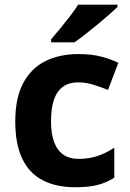

<svg xmlns="http://www.w3.org/2000/svg" viewBox="-20 -786 554 816"><path d="M299.8 9.8Q218.8 9.8 161.6 -19.8Q104.5 -49.3 74.7 -111.3Q44.9 -173.3 44.9 -270Q44.9 -370.1 78.9 -433.3Q112.8 -496.6 173.1 -526.4Q233.4 -556.2 313 -556.2Q369.6 -556.2 410.9 -545.2Q452.1 -534.2 482.9 -519L439 -403.8Q403.8 -418 373.5 -427Q343.3 -436 313 -436Q273.9 -436 248 -417.7Q222.2 -399.4 209.5 -362.8Q196.8 -326.2 196.8 -271Q196.8 -216.8 210.4 -181.2Q224.1 -145.5 250 -128.2Q275.9 -110.8 313 -110.8Q359.4 -110.8 395.5 -123.3Q431.6 -135.7 465.8 -158.2V-30.8Q431.6 -9.3 394.3 0.2Q356.9 9.8 299.8 9.8ZM479 -766.1V-755.9Q464.8 -742.2 441.9 -722.2Q418.9 -702.1 392.6 -680.4Q366.2 -658.7 340.8 -638.9Q315.4 -619.1 296.4 -606H197.3V-619.1Q213.4 -637.7 234.6 -663.3Q255.9 -689 276.9 -716.3Q297.9 -743.7 312 -766.1Z"/></svg>

Font: Wonky
Style: Regular
Weight: 400
Designer: Monotype Design Team
Foundry: Monotype Imaging Inc.
Version: Version 3.000